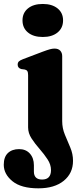

<svg xmlns="http://www.w3.org/2000/svg" viewBox="-60 -742 416 994"><path d="M161.5 -550.5Q113 -550.5 84.8 -573.8Q56.5 -597 56.5 -636.5Q56.5 -675.5 84.8 -698.5Q113 -721.5 161.5 -721.5Q209.5 -721.5 238 -698.5Q266.5 -675.5 266.5 -636.5Q266.5 -597 238 -573.8Q209.5 -550.5 161.5 -550.5ZM262 -115Q262 -78 276 -44.5Q290 -11 304 22Q318 55 318 90.5Q318 155 270 194Q222 233 139 233Q49.5 233 4.5 196.2Q-40.5 159.5 -40.5 111Q-40.5 70.5 -19 50.2Q2.5 30 39 30Q74 30 94.8 53.2Q115.5 76.5 115.5 113.5V146Q115.5 187.5 158 187.5Q204 187.5 204 138.5Q204 110 186.2 83Q168.5 56 145 29.2Q121.5 2.5 103.5 -25Q85.5 -52.5 85.5 -82.5V-353Q85.5 -367.5 81.5 -373.8Q77.5 -380 68.5 -382L50 -384.5Q31.5 -390 31.5 -407Q31.5 -417.5 37.2 -423.5Q43 -429.5 58.5 -435.5L160 -474Q184 -483 197.8 -486.8Q211.5 -490.5 222 -490.5Q242 -490.5 252 -479.5Q262 -468.5 262 -451.5Z"/></svg>

Font: Fraunces 9pt
Style: Bold
Weight: 700
Version: Version 1.000;[b76b70a41]